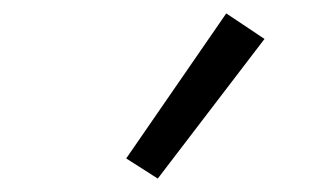

<svg xmlns="http://www.w3.org/2000/svg" viewBox="-20 -815 490 286"><path d="M215 -549 168 -579 317 -795 374 -757Z"/></svg>

Font: Iosevka Aile Light
Style: Regular
Weight: 300
Designer: Belleve Invis
Foundry: Belleve Invis
Version: Version 27.3.5; ttfautohint (v1.8.4)